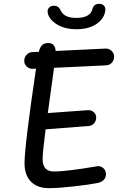

<svg xmlns="http://www.w3.org/2000/svg" viewBox="-20 -970 660 1002"><path d="M235.5 12Q175 12 141.5 -22.2Q108 -56.5 108 -118Q108 -207.5 168 -612L151.5 -611Q133.5 -610 120 -622Q106.5 -634 106.5 -652.5Q106.5 -670.5 118.2 -683.8Q130 -697 148 -698L182.5 -699.5Q188 -722.5 199.2 -734Q210.5 -745.5 232 -745.5Q267 -745.5 270.5 -704L530 -716.5Q548 -717.5 561.8 -705Q575.5 -692.5 575.5 -674.5Q575.5 -656.5 564 -643.2Q552.5 -630 534.5 -629L262 -616Q257.5 -582 245.8 -498.5Q234 -415 229.5 -380L438.5 -395Q456.5 -396 469.2 -384.8Q482 -373.5 482 -356.5Q482 -339.5 471.2 -326.8Q460.5 -314 443 -312.5L218 -295Q202.5 -174.5 202.5 -140.5Q202.5 -107.5 217 -91.2Q231.5 -75 263 -75Q325.5 -75 482 -101.5Q502.5 -106.5 517.8 -93.8Q533 -81 533 -61.5Q533 -44 521.8 -31.8Q510.5 -19.5 492 -15.5Q451 -7 368 2.5Q285 12 235.5 12ZM229 -903.5Q226.5 -919 235 -929Q243.5 -939 258 -940Q274 -940.5 283 -933.8Q292 -927 298 -913Q316 -876.5 378 -876.5Q451.5 -876.5 462.5 -923.5Q470 -951.5 500.5 -950Q515 -949 523.2 -939.5Q531.5 -930 529.5 -915Q524.5 -873.5 484.2 -845.5Q444 -817.5 379.5 -817.5Q316 -817.5 275.5 -843.8Q235 -870 229 -903.5Z"/></svg>

Font: Monaspace Radon
Style: Regular
Weight: 400
Designer: Riley Cran & the Lettermatic Team
Foundry: Lettermatic
Version: Version 1.000 (Monaspace Radon)